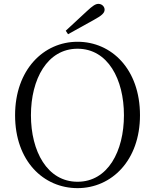

<svg xmlns="http://www.w3.org/2000/svg" viewBox="-20 -958 802 993"><path d="M320 -799 332 -781C378 -806 423 -831 467 -856C508 -878 521 -892 521 -908C521 -924 507 -938 489 -938C474 -938 459 -928 429 -900C396 -869 357 -834 320 -799ZM381 15C557 15 704 -128 704 -362C704 -600 557 -742 381 -742C205 -742 58 -597 58 -362C58 -125 205 15 381 15ZM381 -18C224 -18 140 -176 140 -362C140 -548 224 -706 381 -706C538 -706 621 -548 621 -362C621 -176 538 -18 381 -18Z"/></svg>

Font: Noto Serif CJK HK Light
Style: Regular
Weight: 300
Designer: Ryoko NISHIZUKA 西塚涼子 (kana & ideographs); Frank Grießhammer (Latin, Greek & Cyrillic); Wenlong ZHANG 张文龙 (bopomofo); San
Foundry: Adobe
Version: Version 2.001;hotconv 1.1.0;makeotfexe 2.6.0